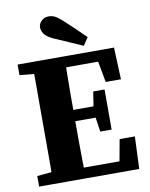

<svg xmlns="http://www.w3.org/2000/svg" viewBox="-95 -949 796 1018"><g transform="rotate(-10 303.0 -440.0)"><path d="M32 0V-57L173 -70H188V0ZM108 0Q110 -51 110 -101.5Q110 -152 110 -204Q110 -256 110 -307V-350Q110 -401 110 -452.5Q110 -504 110 -555.5Q110 -607 108 -657H284Q283 -608 282 -556.5Q281 -505 281 -453.5Q281 -402 281 -350V-311Q281 -258 281 -206Q281 -154 282 -102.5Q283 -51 284 0ZM199 0V-58H505L469 -26L496 -174H578L571 0ZM195 -308V-369H420V-308ZM402 -231 387 -331V-351L402 -447H463V-231ZM32 -600V-657H188V-587H173ZM476 -485 449 -631 486 -598H199V-657H551L558 -485ZM423 -736 395 -694Q357 -711 319 -727.5Q281 -744 242 -761Q206 -778 194.5 -796Q183 -814 183 -829Q183 -849 198.5 -864.5Q214 -880 238 -880Q257 -880 273 -871.5Q289 -863 313 -841Q340 -816 368 -789.5Q396 -763 423 -736Z"/></g></svg>

Font: Source Serif 4 18pt
Style: Bold
Weight: 700
Designer: Frank Grießhammer
Foundry: Adobe Systems Incorporated
Version: Version 4.004;hotconv 1.0.116;makeotfexe 2.5.65601